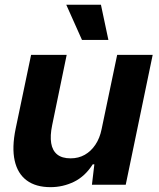

<svg xmlns="http://www.w3.org/2000/svg" viewBox="-20 -763 658 793"><path d="M188.6 10Q128 10 90.3 -17.9Q52.6 -45.9 40.6 -99.8Q28.6 -153.7 44.6 -231.3L108.4 -536.3H255.4L195.4 -245.7Q186.4 -202.6 191.4 -171.9Q196.3 -141.3 216.2 -125.1Q236.1 -109 271.6 -109Q304.3 -109 330.2 -123.7Q356.1 -138.4 374.2 -165.6Q392.3 -192.7 399.6 -229.3L463.9 -536.3H610.6L499.3 0H359.7L369.7 -84.4H363.1Q331.1 -34.3 285.4 -12.1Q239.7 10 188.6 10ZM318.6 -598.1 253.7 -743.4H396.9L427.7 -598.1Z"/></svg>

Font: Mona Sans ExtraLight
Style: Italic
Weight: 200
Italic angle: -11.6951°
Designer: Deni Anggara
Foundry: GitHub
Version: Version 2.000